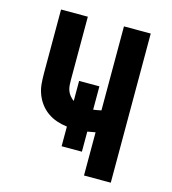

<svg xmlns="http://www.w3.org/2000/svg" viewBox="-109 -825 819 914"><g transform="rotate(15 300.0 -367.5)"><path d="M389 0V-213Q379 -211 369.5 -209.5Q360 -208 350 -206V-107H250V-204Q224 -207 199 -215.5Q174 -224 153 -239Q132 -254 116.5 -275Q101 -296 92 -320.5Q83 -345 81 -371Q79 -397 79 -423V-735H211V-423Q211 -410 212 -396.5Q213 -383 217.5 -371Q222 -359 230.5 -348.5Q239 -338 250 -330V-429H350V-314Q360 -315 369.5 -317Q379 -319 389 -321V-735H521V0Z"/></g></svg>

Font: Iosevka SS04 XBd Ex
Style: Regular
Weight: 800
Width: 7
Monospace: yes
Designer: Belleve Invis
Foundry: Belleve Invis
Version: Version 19.0.0; ttfautohint (v1.8.4)